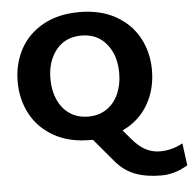

<svg xmlns="http://www.w3.org/2000/svg" viewBox="-60 -751 1051 1051"><g transform="rotate(-5 465.0 -226.0)"><path d="M930 196Q891 219 856 229Q821 239 783 239Q702 239 641 216Q580 193 534 138L428 12H414Q297 12 213.5 -35.5Q130 -83 87.5 -163Q45 -243 45 -340Q45 -437 87.5 -517Q130 -597 213.5 -644Q297 -691 414 -691Q531 -691 614.5 -643.5Q698 -596 740.5 -516.5Q783 -437 783 -340Q783 -235 734.5 -151.5Q686 -68 594 -25L634 22Q674 70 711.5 88.5Q749 107 788 107Q854 107 914 74ZM414 -117Q473 -117 515.5 -146Q558 -175 580.5 -225.5Q603 -276 603 -340Q603 -437 552.5 -499.5Q502 -562 414 -562Q326 -562 275.5 -499.5Q225 -437 225 -340Q225 -276 247.5 -225.5Q270 -175 312.5 -146Q355 -117 414 -117Z"/></g></svg>

Font: Martel Sans Black
Style: Regular
Weight: 900
Designer: Dan Reynolds and Mathieu Réguer
Foundry: Dan Reynolds and Mathieu Réguer
Version: Version 1.002; ttfautohint (v1.1) -l 5 -r 5 -G 72 -x 0 -D la